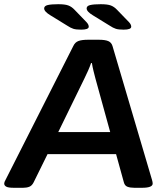

<svg xmlns="http://www.w3.org/2000/svg" viewBox="-31 -891 786 913"><path d="M35 2Q8 2 -1.5 -3.5Q-11 -9 -11 -18Q-11 -25 -5 -35L318 -673Q326 -690 342 -696Q358 -702 388 -702H439Q469 -702 484 -695.5Q499 -689 504 -672L692 -35Q695 -25 695 -18Q695 2 644 2H608Q588 2 575 -3Q562 -8 558 -24L521 -158H195L129 -24Q121 -8 108.5 -3Q96 2 79 2ZM370 -517 246 -263H493L423 -517Q419 -532 414 -552Q409 -572 406 -591H402Q397 -576 388.5 -556.5Q380 -537 370 -517ZM355 -750Q331 -750 318 -754Q305 -758 287 -770L209 -818Q179 -836 179 -851Q179 -863 196 -867Q213 -871 246 -871Q278 -871 294 -865Q310 -859 324 -844L381 -785Q391 -774 391 -764Q391 -750 355 -750ZM557 -750Q533 -750 520 -754Q507 -758 489 -770L411 -818Q381 -836 381 -851Q381 -863 398 -867Q415 -871 448 -871Q480 -871 496 -865Q512 -859 526 -844L583 -785Q593 -774 593 -764Q593 -750 557 -750Z"/></svg>

Font: Asap Expanded Expanded SemiBold
Style: Italic
Weight: 600
Width: 7
Italic angle: -6°
Designer: Pablo Cosgaya
Foundry: Omnibus-Type
Version: Version 3.001; ttfautohint (v1.8.4.7-5d5b)